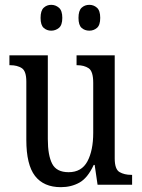

<svg xmlns="http://www.w3.org/2000/svg" viewBox="-20 -765 588 795"><path d="M232 10Q161 10 125 -36.5Q89 -83 89 -186V-427Q89 -471 70 -483Q51 -495 23 -495H19V-536H178V-189Q178 -122 196 -87Q214 -52 264 -52Q318 -52 342 -97Q366 -142 366 -215V-422Q366 -470 347 -482.5Q328 -495 300 -495H297V-536H455V-109Q455 -64 475 -52.5Q495 -41 523 -41H527V0H384L372 -82H368Q343 -28 309 -9Q275 10 232 10ZM350 -638Q331 -638 318 -649.5Q305 -661 305 -691Q305 -721 318 -733Q331 -745 350 -745Q368 -745 381.5 -733Q395 -721 395 -691Q395 -661 381.5 -649.5Q368 -638 350 -638ZM192 -638Q174 -638 161 -649.5Q148 -661 148 -691Q148 -721 161 -733Q174 -745 192 -745Q210 -745 224 -733Q238 -721 238 -691Q238 -661 224 -649.5Q210 -638 192 -638Z"/></svg>

Font: Noto Serif Condensed
Style: Regular
Weight: 400
Width: 3
Designer: Monotype Design Team
Foundry: Monotype Imaging Inc.
Version: Version 2.013; ttfautohint (v1.8.4.7-5d5b)